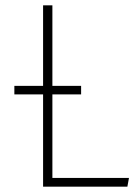

<svg xmlns="http://www.w3.org/2000/svg" viewBox="-20 -702 525 722"><path d="M177 -33H465L459 0H142V-347H34V-379H142V-682H177V-379H285V-347H177Z"/></svg>

Font: Fira Sans UltraLight
Style: Regular
Weight: 200
Designer: Carrois Corporate & Edenspiekermann AG
Foundry: Carrois Corporate GbR & Edenspiekermann AG
Version: Version 4.106;PS 004.106;hotconv 1.0.70;makeotf.lib2.5.58329